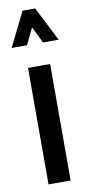

<svg xmlns="http://www.w3.org/2000/svg" viewBox="-104 -783 376 818"><g transform="rotate(-10 84.5 -374.0)"><path d="M-16.6 -599.6 56.6 -748H111.3L186.5 -599.6H119.1L84 -670.9L49.8 -599.6ZM37.1 0V-503.9H132.8V0Z"/></g></svg>

Font: Post No Bills Colombo
Style: Bold
Weight: 800
Designer: Kosala Senevirathne, Siva Puranthara, Lasantha Premarathna, Tharique Azeez
Foundry: Mooniak
Version: Version 1.220 ; ttfautohint (v1.5)